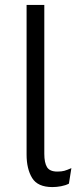

<svg xmlns="http://www.w3.org/2000/svg" viewBox="-20 -750 319 780"><path d="M160 -730V-125Q160 -89 171 -71Q182 -53 213 -53Q230 -53 241 -56Q252 -59 270 -67L260 -4Q247 3 228.5 6.5Q210 10 193 10Q133 10 110.5 -27Q88 -64 88 -122V-730Z"/></svg>

Font: Kantumruy Pro
Style: Regular
Weight: 400
Designer: Sovichet Tep
Foundry: Sovichet Tep
Version: Version 1.002